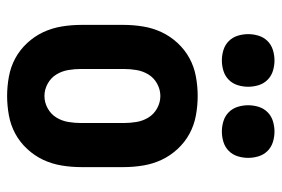

<svg xmlns="http://www.w3.org/2000/svg" viewBox="-146 -638 792 540"><g transform="rotate(90 250.0 -368.0)"><path d="M250 8Q223 8 195.5 3Q168 -2 144 -15Q120 -28 101 -48.5Q82 -69 70.5 -93.5Q59 -118 54.5 -145.5Q50 -173 50 -200V-320Q50 -347 54.5 -374.5Q59 -402 70.5 -426.5Q82 -451 101 -471.5Q120 -492 144 -505Q168 -518 195.5 -523Q223 -528 250 -528Q277 -528 304.5 -523Q332 -518 356 -505Q380 -492 399 -471.5Q418 -451 429.5 -426.5Q441 -402 445.5 -374.5Q450 -347 450 -320V-200Q450 -173 445.5 -145.5Q441 -118 429.5 -93.5Q418 -69 399 -48.5Q380 -28 356 -15Q332 -2 304.5 3Q277 8 250 8ZM250 -97Q268 -97 284.5 -106Q301 -115 310.5 -130.5Q320 -146 323 -164Q326 -182 326 -200V-320Q326 -338 323 -356Q320 -374 310.5 -389.5Q301 -405 284.5 -414Q268 -423 250 -423Q232 -423 215.5 -414Q199 -405 189.5 -389.5Q180 -374 177 -356Q174 -338 174 -320V-200Q174 -182 177 -164Q180 -146 189.5 -130.5Q199 -115 215.5 -106Q232 -97 250 -97ZM350 -596Q335 -596 320.5 -600.5Q306 -605 295.5 -615.5Q285 -626 280.5 -640.5Q276 -655 276 -670Q276 -685 280.5 -699.5Q285 -714 295.5 -724.5Q306 -735 320.5 -739.5Q335 -744 350 -744Q365 -744 379.5 -739.5Q394 -735 404.5 -724.5Q415 -714 419.5 -699.5Q424 -685 424 -670Q424 -655 419.5 -640.5Q415 -626 404.5 -615.5Q394 -605 379.5 -600.5Q365 -596 350 -596ZM150 -596Q135 -596 120.5 -600.5Q106 -605 95.5 -615.5Q85 -626 80.5 -640.5Q76 -655 76 -670Q76 -685 80.5 -699.5Q85 -714 95.5 -724.5Q106 -735 120.5 -739.5Q135 -744 150 -744Q165 -744 179.5 -739.5Q194 -735 204.5 -724.5Q215 -714 219.5 -699.5Q224 -685 224 -670Q224 -655 219.5 -640.5Q215 -626 204.5 -615.5Q194 -605 179.5 -600.5Q165 -596 150 -596Z"/></g></svg>

Font: Iosevka Extrabold
Style: Regular
Weight: 800
Monospace: yes
Designer: Belleve Invis
Foundry: Belleve Invis
Version: Version 32.5.0; ttfautohint (v1.8.4)